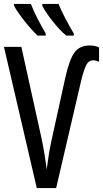

<svg xmlns="http://www.w3.org/2000/svg" viewBox="-20 -951 521 971"><path d="M452 -646Q464 -646 481 -639V-711Q462 -721 433 -721Q383 -721 357 -686Q331 -651 310 -557L239 -234Q233 -207 226.5 -166.5Q220 -126 216 -94Q206 -177 189 -256L88 -714H0L166 0H264L390 -541Q402 -591 414.5 -618.5Q427 -646 452 -646ZM136 -931H51V-922Q67 -891 104.5 -844Q142 -797 170 -771H211V-782Q191 -816 171.5 -853.5Q152 -891 136 -931ZM276 -931H194V-922Q208 -892 246 -844Q284 -796 315 -771H353V-782Q334 -813 310.5 -858Q287 -903 276 -931Z"/></svg>

Font: Noto Sans Display Condensed
Style: Regular
Weight: 400
Width: 3
Designer: Monotype Design Team
Foundry: Monotype Imaging Inc.
Version: Version 1.900